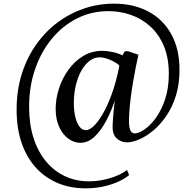

<svg xmlns="http://www.w3.org/2000/svg" viewBox="-20 -778 1066 1052"><path d="M71 -177Q71 -282.5 99.2 -372.2Q127.5 -462 177.8 -533.2Q228 -604.5 295.2 -654.8Q362.5 -705 441.2 -731.5Q520 -758 604.5 -758Q711.5 -758 792.2 -715.2Q873 -672.5 918.2 -591.2Q963.5 -510 963.5 -395Q963.5 -317 943.8 -253.8Q924 -190.5 891.2 -142.8Q858.5 -95 820 -63Q781.5 -31 743.5 -14.5Q705.5 2 675.5 2Q646 2 622.8 -16.8Q599.5 -35.5 597 -73.5Q596.5 -90.5 599.2 -130.2Q602 -170 609 -226.5Q588.5 -165.5 560 -112.8Q531.5 -60 496.5 -27.8Q461.5 4.5 420 4.5Q386 4.5 355 -17.8Q324 -40 304.5 -82Q285 -124 285 -182.5Q285 -236 302.8 -291.8Q320.5 -347.5 354 -394.5Q387.5 -441.5 434.8 -470.5Q482 -499.5 541 -499.5Q566 -499.5 596 -493.2Q626 -487 652 -474.5Q657 -489 662.2 -494Q667.5 -499 675.5 -498Q679.5 -497.5 685 -496Q690.5 -494.5 702.8 -490.2Q715 -486 738.5 -478Q732 -450 724 -410.2Q716 -370.5 708.5 -326Q701 -281.5 695.5 -236.8Q690 -192 688 -153.5Q684 -91.5 692.2 -69.2Q700.5 -47 717 -47Q740 -47 772 -68.8Q804 -90.5 834.2 -132.2Q864.5 -174 884.8 -234.8Q905 -295.5 905 -373Q905 -461 877.8 -525.8Q850.5 -590.5 803.8 -633Q757 -675.5 697.8 -696.2Q638.5 -717 574 -717Q482.5 -717 403.5 -677.8Q324.5 -638.5 265.2 -567.2Q206 -496 172.8 -400.5Q139.5 -305 139.5 -192.5Q139.5 -98 163.5 -22.8Q187.5 52.5 231.5 105.8Q275.5 159 335.5 187.2Q395.5 215.5 466.5 215.5Q504.5 215.5 543 208Q581.5 200.5 616.2 186.5Q651 172.5 676 153.5L687.5 181.5Q662 202.5 624.5 219Q587 235.5 542 244.8Q497 254 449 254Q365.5 254 296.2 225Q227 196 176.5 140.5Q126 85 98.5 5Q71 -75 71 -177ZM384.5 -213Q384.5 -172 392.2 -138.5Q400 -105 414.8 -85Q429.5 -65 450 -65Q473.5 -65 501 -94.8Q528.5 -124.5 555.2 -176.2Q582 -228 603 -294Q609.5 -314 615.5 -336.5Q621.5 -359 626.5 -381Q631.5 -403 633.5 -420Q620.5 -431.5 601.5 -441.5Q582.5 -451.5 562.8 -457.8Q543 -464 526.5 -464Q496 -464 470.2 -444.2Q444.5 -424.5 425.2 -389.8Q406 -355 395.2 -309.5Q384.5 -264 384.5 -213Z"/></svg>

Font: Merriweather 120pt Medium
Style: Regular
Weight: 500
Version: Version 2.100